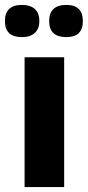

<svg xmlns="http://www.w3.org/2000/svg" viewBox="-37 -761 357 781"><path d="M63 0V-528H224V0ZM233 -610Q163 -610 163 -675Q163 -741 233 -741Q300 -741 300 -675Q300 -610 233 -610ZM52 -610Q-17 -610 -17 -675Q-17 -741 52 -741Q86 -741 104.5 -724.5Q123 -708 123 -675Q123 -644 104.5 -627Q86 -610 52 -610Z"/></svg>

Font: Bricolage Grotesque 12pt ExtraBold
Style: Regular
Weight: 800
Designer: Mathieu Triay
Foundry: Atelier Triay
Version: Version 1.001; ttfautohint (v1.8.4.7-5d5b);gftools[0.9.33.de